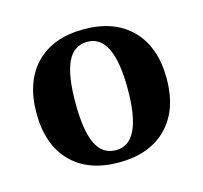

<svg xmlns="http://www.w3.org/2000/svg" viewBox="-64 -789 529 500"><g transform="rotate(-15 200.5 -539.5)"><path d="M25 -539Q25 -624 71 -671.5Q117 -719 200 -719Q283 -719 329.5 -671.5Q376 -624 376 -539Q376 -455 329.5 -407.5Q283 -360 200 -360Q117 -360 71 -407.5Q25 -455 25 -539ZM271 -539Q271 -685 201 -685Q164 -685 147 -649Q130 -613 130 -539Q130 -465 147 -429Q164 -393 201 -393Q271 -393 271 -539Z"/></g></svg>

Font: Arima Madurai Black
Style: Regular
Weight: 900
Designer: Joana Correia and Natanael Gama
Foundry: NDISCOVER
Version: Version 1.020